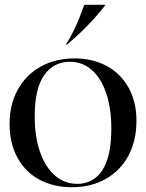

<svg xmlns="http://www.w3.org/2000/svg" viewBox="-20 -767 610 802"><path d="M20 -250Q20 -330 54 -392Q88 -454 149.5 -488.5Q211 -523 292 -523Q368 -523 426.5 -491Q485 -459 517.5 -400Q550 -341 550 -262Q550 -180 516.5 -117Q483 -54 421.5 -19.5Q360 15 280 15Q203 15 144 -17Q85 -49 52.5 -109Q20 -169 20 -250ZM303 1Q370 1 407.5 -56Q445 -113 445 -230Q445 -315 423.5 -378Q402 -441 363 -475Q324 -509 272 -509Q204 -509 164.5 -453Q125 -397 125 -280Q125 -195 147.5 -131.5Q170 -68 210 -33.5Q250 1 303 1ZM332 -747H419V-744Q348 -654 260 -581H255Q295 -641 332 -747Z"/></svg>

Font: Nyght Serif
Style: Regular
Weight: 400
Designer: Maksym Kobuzan
Version: Version 0.410;July 4, 2025;FontCreator 15.0.0.2958 64-bit